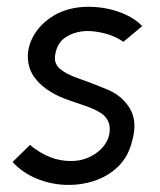

<svg xmlns="http://www.w3.org/2000/svg" viewBox="-20 -524 460 551"><path d="M16 -59 66 -108Q123 -61 184 -62Q217 -62 244 -77Q271 -92 284.5 -115Q298 -138 294 -165Q289 -187 269.5 -199.5Q250 -212 222.5 -221Q195 -230 166.5 -240.5Q138 -251 114 -268Q72 -298 63 -336Q54 -374 71 -411Q88 -448 126 -474Q164 -500 217 -504Q270 -507 316.5 -491.5Q363 -476 388 -449L334 -404Q311 -420 283 -427.5Q255 -435 229 -435Q196 -434 170.5 -418.5Q145 -403 139 -370Q133 -343 151.5 -327Q170 -311 205 -299Q240 -287 281 -270Q329 -252 352.5 -213Q376 -174 358 -115Q347 -73 318.5 -45.5Q290 -18 250.5 -5Q211 8 168 6.5Q125 5 85 -11.5Q45 -28 16 -59Z"/></svg>

Font: Kulim Park
Style: Italic
Weight: 400
Italic angle: -8°
Designer: Noponies / Dale Sattler
Foundry: Noponies
Version: Version 1.000; ttfautohint (v1.8.3)